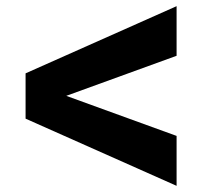

<svg xmlns="http://www.w3.org/2000/svg" viewBox="-20 -608 644 623"><path d="M553 -5 63 -223V-370L553 -588V-427L195 -297L553 -167Z"/></svg>

Font: Kantumruy Pro
Style: Bold
Weight: 700
Version: Version 1.002